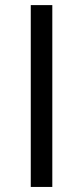

<svg xmlns="http://www.w3.org/2000/svg" viewBox="-20 -739 328 759"><path d="M186.8 -718.8V0H101.6V-718.8Z"/></svg>

Font: InterMG SemiBold
Style: Regular
Weight: 600
Designer: Rasmus Andersson
Foundry: rsms
Version: Version 3.019;December 26, 2023;FontCreator 15.0.0.2955 64-b